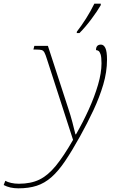

<svg xmlns="http://www.w3.org/2000/svg" viewBox="-155 -786 628 1046"><path d="M-55 240Q-101 240 -135 222L-126 199Q-114 206 -94.5 210.5Q-75 215 -52 215Q13 215 59.5 192.5Q106 170 149 117.5Q192 65 243 -24L101 -463Q93 -489 87 -500Q81 -511 71.5 -513.5Q62 -516 42 -516H27L32 -536H106L217 -195Q229 -159 239 -121.5Q249 -84 256 -54H259Q297 -120 328.5 -189.5Q360 -259 379 -324Q398 -389 398 -441Q398 -475 393 -490Q388 -505 381 -509Q374 -513 368 -513Q368 -543 395 -543Q410 -543 419 -524.5Q428 -506 428 -461Q428 -394 407.5 -325Q387 -256 354 -185.5Q321 -115 281 -43Q236 38 199 92.5Q162 147 125 179.5Q88 212 45 226Q2 240 -55 240ZM263 -606 264 -614Q289 -646 314 -685.5Q339 -725 359 -766H394V-758Q375 -725 342.5 -681.5Q310 -638 278 -606Z"/></svg>

Font: Noto Serif Thin
Style: Italic
Weight: 100
Italic angle: -12°
Designer: Monotype Design Team
Foundry: Monotype Imaging Inc.
Version: Version 2.014; ttfautohint (v1.8.4.7-5d5b)